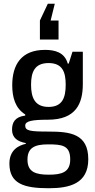

<svg xmlns="http://www.w3.org/2000/svg" viewBox="-20 -775 507 1020"><path d="M271 -755H234L192 -666V-565H291V-666H249ZM219 -510C93 -510 45 -431 45 -322C45 -258 61 -200 114 -167V-161C58 -154 44 -123 44 -86C44 -43 73 -23 117 -15V-11C77 -2 30 23 30 94C30 201 107 225 239 225C349 225 449 201 449 71C449 -64 353 -76 239 -76C139 -76 114 -80 114 -108C114 -132 151 -139 234 -139C384 -139 420 -225 420 -329V-500H365L345 -437H340C323 -498 270 -510 219 -510ZM238 -207C164 -207 145 -258 145 -325C145 -392 164 -440 238 -440C312 -440 329 -392 329 -325C329 -257 312 -207 238 -207ZM235 -8C308 -8 353 -4 353 72C353 140 308 153 240 153C171 153 126 140 126 73C126 10 164 -8 235 -8Z"/></svg>

Font: Hermeneus One
Style: Regular
Weight: 400
Designer: Rodrigo Fuenzalida, Pablo Impallari
Foundry: Pablo Impallari, Rodrigo Fuenzalida
Version: Version 1.002